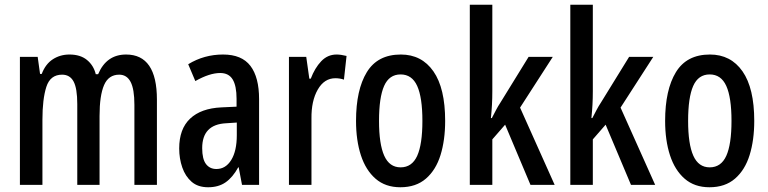

<svg xmlns="http://www.w3.org/2000/svg" viewBox="-20 -780 3242 810"><path d="M512 -550Q642 -550 642 -360V0H547V-338Q547 -404 531 -434.5Q515 -465 483 -465Q438 -465 419 -421Q400 -377 400 -291V0H306V-341Q306 -407 290.5 -436Q275 -465 242 -465Q192 -465 175.5 -413.5Q159 -362 159 -275V0H64V-540H139L149 -468H156Q172 -510 203 -530Q234 -550 273 -550Q319 -550 347 -527Q375 -504 384 -467H394Q429 -550 512 -550Z M921 -550Q1000 -550 1036.5 -502Q1073 -454 1073 -362V0H1001L987 -74H985Q962 -32 932 -11Q902 10 858 10Q815 10 788.5 -13Q762 -36 749 -73.5Q736 -111 736 -154Q736 -236 782 -279.5Q828 -323 914 -327L978 -330V-363Q978 -418 961.5 -445Q945 -472 909 -472Q864 -472 804 -438L774 -509Q841 -550 921 -550ZM934 -260Q833 -255 833 -155Q833 -109 849 -88Q865 -67 893 -67Q932 -67 955.5 -105Q979 -143 979 -210V-263Z M1400 -550Q1409 -550 1419.5 -548.5Q1430 -547 1442 -544L1431 -444Q1423 -447 1413.5 -448.5Q1404 -450 1395 -450Q1348 -450 1320.5 -402Q1293 -354 1294 -280V0H1199V-540H1272L1285 -448H1291Q1308 -493 1335 -521.5Q1362 -550 1400 -550Z M1858 -270Q1858 -189 1838.5 -126Q1819 -63 1777 -26.5Q1735 10 1669 10Q1606 10 1564.5 -26Q1523 -62 1502.5 -125Q1482 -188 1482 -270Q1482 -401 1527.5 -475.5Q1573 -550 1671 -550Q1759 -550 1808.5 -479Q1858 -408 1858 -270ZM1579 -270Q1579 -172 1601 -123Q1623 -74 1670 -74Q1718 -74 1740 -122.5Q1762 -171 1762 -270Q1762 -369 1740 -417.5Q1718 -466 1670 -466Q1622 -466 1600.5 -417.5Q1579 -369 1579 -270Z M2057 -396Q2057 -365 2055.5 -338Q2054 -311 2051 -282H2055Q2065 -301 2073 -316.5Q2081 -332 2091 -347L2210 -540H2312L2174 -326L2320 0H2218L2111 -254L2057 -192V0H1962V-760H2057Z M2481 -396Q2481 -365 2479.5 -338Q2478 -311 2475 -282H2479Q2489 -301 2497 -316.5Q2505 -332 2515 -347L2634 -540H2736L2598 -326L2744 0H2642L2535 -254L2481 -192V0H2386V-760H2481Z M3162 -270Q3162 -189 3142.5 -126Q3123 -63 3081 -26.5Q3039 10 2973 10Q2910 10 2868.5 -26Q2827 -62 2806.5 -125Q2786 -188 2786 -270Q2786 -401 2831.5 -475.5Q2877 -550 2975 -550Q3063 -550 3112.5 -479Q3162 -408 3162 -270ZM2883 -270Q2883 -172 2905 -123Q2927 -74 2974 -74Q3022 -74 3044 -122.5Q3066 -171 3066 -270Q3066 -369 3044 -417.5Q3022 -466 2974 -466Q2926 -466 2904.5 -417.5Q2883 -369 2883 -270Z"/></svg>

Font: Noto Sans Telugu ExtraCondensed Medium
Style: Regular
Weight: 500
Width: 2
Designer: Jelle Bosma - Monotype Design Team
Foundry: Monotype Imaging Inc.
Version: Version 2.005; ttfautohint (v1.8.4.7-5d5b)